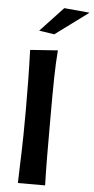

<svg xmlns="http://www.w3.org/2000/svg" viewBox="-61 -956 485 991"><g transform="rotate(5 181.5 -460.0)"><path d="M74 -690C78 -582 79 -481 79 -379C79 -174 74 -128 71 0H212C209 -103 209 -196 209 -356C209 -528 210 -614 217 -700ZM231 -920 112 -793 191 -781 363 -908Z"/></g></svg>

Font: CantoraOne
Style: Regular
Weight: 400
Designer: Pablo Impallari, Rodrigo Fuenzalida
Foundry: Pablo Impallari
Version: Version 1.001